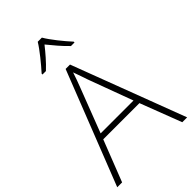

<svg xmlns="http://www.w3.org/2000/svg" viewBox="-277 -1046 1144 1144"><g transform="rotate(-45 295.0 -474.0)"><path d="M313 -948H278C253 -906 197 -838 160 -797V-790H189C226 -824 266 -871 295 -908C325 -871 364 -824 400 -790H430V-797C392 -838 337 -906 313 -948ZM548 0H589L318 -716H281L0 0H41L143 -261H448ZM330 -578 434 -297H157L265 -578C275 -604 288 -638 298 -670C310 -636 323 -600 330 -578Z"/></g></svg>

Font: Noto Sans Meetei Mayek ExtraLight
Style: Regular
Weight: 200
Designer: Monotype Design Team and Neelakash Kshetrimayum
Foundry: Monotype Imaging Inc.
Version: Version 2.002